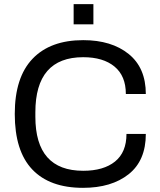

<svg xmlns="http://www.w3.org/2000/svg" viewBox="-20 -891 768 923"><path d="M334 -774V-871H429V-774ZM379 12Q219 12 135 -76.5Q51 -165 51 -343Q51 -519 136.5 -608.5Q222 -698 380 -698Q516 -698 598.5 -631.5Q681 -565 681 -439H585Q585 -526 530.5 -571Q476 -616 380 -616Q150 -616 150 -351V-330Q150 -70 380 -70Q478 -70 533 -114.5Q588 -159 588 -247H681Q681 -119 598.5 -53.5Q516 12 379 12Z"/></svg>

Font: Archivo
Style: Regular
Weight: 400
Designer: Hector Gatti
Foundry: Omnibus-Type
Version: Version 2.001